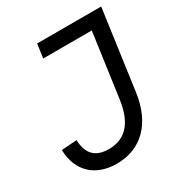

<svg xmlns="http://www.w3.org/2000/svg" viewBox="-168 -815 887 945"><g transform="rotate(-30 276.0 -342.5)"><path d="M224 12C363 12 457 -81 480 -244L543 -697H179L168 -618H444L393 -254C377 -137 324 -70 226 -70C145 -70 112 -114 109 -188L22 -182C25 -61 102 12 224 12Z"/></g></svg>

Font: HK Grotesk
Style: Italic
Weight: 400
Italic angle: -16°
Designer: Alfredo Marco Pradil
Foundry: Hanken Design Co.
Version: Version 3.001;FEAKit 1.0